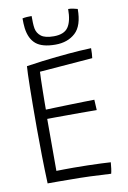

<svg xmlns="http://www.w3.org/2000/svg" viewBox="-97 -940 671 1004"><g transform="rotate(-10 239.0 -438.0)"><path d="M410 5Q353 1.5 299.5 -0.5Q246 -2.5 188 -2.5Q161.5 -3 130.8 -3Q100 -3 74 -3Q71 -78 69.8 -152.5Q68.5 -227 68.5 -295.5Q68.5 -428.5 70 -513Q71.5 -597.5 74 -625.5Q160 -638.5 233.8 -646Q307.5 -653.5 357.2 -656.8Q407 -660 420.5 -660Q420.5 -643.5 419.8 -632.5Q419 -621.5 417.5 -607.5L136 -585Q135 -570 134.2 -542.8Q133.5 -515.5 133 -484.2Q132.5 -453 132.2 -426Q132 -399 132 -384.5Q146 -385 181 -386.2Q216 -387.5 258 -388.5Q300 -389.5 336.5 -390.5Q373 -391.5 390.5 -391.5L393.5 -336Q386 -336 361 -336.2Q336 -336.5 302 -336.5Q268 -336.5 233 -336.2Q198 -336 170.2 -336Q142.5 -336 130.5 -335.5Q130.5 -328 130.5 -303.8Q130.5 -279.5 130.5 -246.2Q130.5 -213 130.5 -177.2Q130.5 -141.5 130.5 -110.2Q130.5 -79 130.5 -59.5Q144 -60 171.8 -60.2Q199.5 -60.5 221 -60.5Q258 -60.5 296.8 -59.5Q335.5 -58.5 367.8 -57.2Q400 -56 418.5 -54.5Q417.5 -39 415 -21Q412.5 -3 410 5ZM387.5 -874Q387.5 -785 346.8 -747.8Q306 -710.5 241 -710.5Q171 -710.5 137.8 -738.2Q104.5 -766 97 -823.5Q95.5 -835.5 95 -848.5Q94.5 -861.5 94.5 -875.5Q106 -878 118.5 -878.8Q131 -879.5 143.5 -879.5Q143.5 -862 144 -844.8Q144.5 -827.5 147 -813Q152 -787 173 -771Q194 -755 240 -755Q295 -755 316.5 -786.5Q338 -818 338 -882.5Q351.5 -882.5 365.2 -879.5Q379 -876.5 387.5 -874Z"/></g></svg>

Font: Grandstander ExtraLight
Style: Regular
Weight: 200
Designer: Tyler Finck
Foundry: Etcetera Type Co
Version: Version 1.200; ttfautohint (v1.8.3)